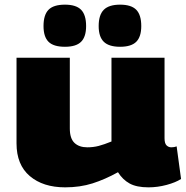

<svg xmlns="http://www.w3.org/2000/svg" viewBox="-20 -795 800 825"><path d="M260 10Q165 10 108 -38.5Q51 -87 51 -179V-547H280V-243Q280 -200 300 -181Q320 -162 355 -162Q381 -162 404 -168Q427 -174 459 -187V-547H687V-201Q687 -179 695.5 -170.5Q704 -162 716 -162Q729 -162 739 -166L758 -26Q735 -11 696 -0.5Q657 10 618 10Q567 10 537 -6.5Q507 -23 487 -55Q431 -24 377.5 -7Q324 10 260 10ZM496 -594Q448 -594 426 -615.5Q404 -637 404 -683Q404 -731 426 -753Q448 -775 496 -775Q544 -775 565.5 -753Q587 -731 587 -683Q587 -637 565.5 -615.5Q544 -594 496 -594ZM259 -594Q210 -594 188.5 -615.5Q167 -637 167 -683Q167 -731 188.5 -753Q210 -775 259 -775Q307 -775 328.5 -753Q350 -731 350 -683Q350 -637 328.5 -615.5Q307 -594 259 -594Z"/></svg>

Font: Georama Extended ExtraBold
Style: Regular
Weight: 800
Width: 7
Designer: Jean-Baptiste Levee
Foundry: Production Type
Version: Version 1.000